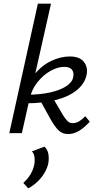

<svg xmlns="http://www.w3.org/2000/svg" viewBox="-20 -731 538 1054"><path d="M31 0 188 -711H260L100 0ZM354 5Q323 5 302 -15Q281 -35 259 -74L197 -186L267 -199L327 -97Q340 -77 351 -66Q362 -55 379 -55Q398 -55 415 -65.5Q432 -76 448 -93L473 -63Q443 -30 413.5 -12.5Q384 5 354 5ZM124 -164 125 -211Q199 -211 255 -223.5Q311 -236 344 -258Q377 -280 382 -308Q387 -334 374.5 -349Q362 -364 332 -364Q297 -364 257.5 -342Q218 -320 185.5 -279.5Q153 -239 141 -183H106Q123 -263 164 -316Q205 -369 258 -395Q311 -421 363 -421Q416 -421 439.5 -392.5Q463 -364 456 -323Q447 -275 405 -239Q363 -203 292 -183.5Q221 -164 124 -164ZM135 303 108 273Q131 253 146.5 227.5Q162 202 168 174Q172 150 169 130Q166 110 155 100L224 74Q241 90 245.5 114Q250 138 245 166Q240 191 224.5 217.5Q209 244 186 266Q163 288 135 303Z"/></svg>

Font: Ysabeau Infant Medium
Style: Italic
Weight: 500
Italic angle: -12°
Designer: Christian Thalmann (Catharsis Fonts)
Version: Version 2.001;gftools[0.9.30]; featfreeze: ss01,ss02,lnum